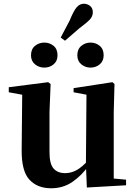

<svg xmlns="http://www.w3.org/2000/svg" viewBox="-20 -991 725 1028"><path d="M217 -629Q189 -629 167.5 -646.5Q146 -664 146 -695Q146 -728 167.5 -745.5Q189 -763 217 -763Q246 -763 267 -745.5Q288 -728 288 -695Q288 -664 267 -646.5Q246 -629 217 -629ZM305 -790 353 -881Q374 -933 390.5 -952Q407 -971 429 -971Q447 -971 462 -959.5Q477 -948 477 -925Q477 -904 461.5 -887Q446 -870 403 -838L328 -773ZM464 -629Q437 -629 415.5 -646.5Q394 -664 394 -695Q394 -728 415.5 -745.5Q437 -763 464 -763Q493 -763 514 -745.5Q535 -728 535 -695Q535 -664 514 -646.5Q493 -629 464 -629ZM254 17Q180 17 137.5 -29Q95 -75 96 -188L99 -501L130 -478L27 -497V-524L238 -551L251 -541L245 -391V-176Q245 -113 267 -88.5Q289 -64 328 -64Q370 -64 406.5 -90.5Q443 -117 471 -157L507 -103H454Q417 -51 367.5 -17Q318 17 254 17ZM445 13 440 -108V-111L443 -484L374 -497V-519L582 -551L593 -541L589 -391V-35L655 -29V1Z"/></svg>

Font: Noto Serif TC ExtraBold
Style: Regular
Weight: 800
Designer: Ryoko NISHIZUKA 西塚涼子 (kana & ideographs); Frank Grießhammer (Latin, Greek & Cyrillic); Wenlong ZHANG 张文龙 (bopomofo); San
Foundry: Adobe
Version: Version 2.002-H1;hotconv 1.1.0;makeotfexe 2.6.0